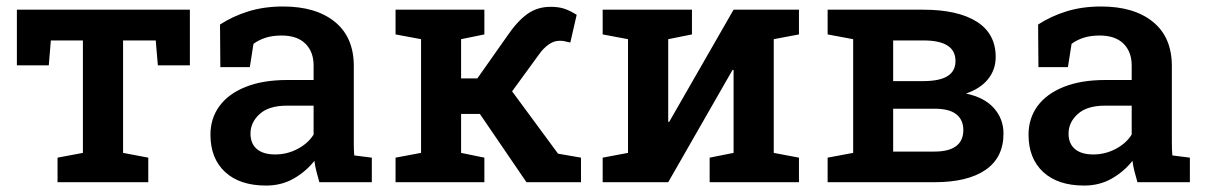

<svg xmlns="http://www.w3.org/2000/svg" viewBox="-20 -558 3691 588"><path d="M156.2 0V-75.2L233.9 -89.8V-434.1H135.7L129.4 -357.9H31.7V-528.3H561.5V-357.9H463.4L457 -434.1H356.9V-89.8L434.1 -75.2V0Z M794.9 10.3Q714.4 10.3 669.4 -31.2Q624.5 -72.8 624.5 -145.5Q624.5 -195.3 651.9 -232.9Q679.2 -270.5 731.9 -291.7Q784.7 -313 859.9 -313H940.4V-357.4Q940.4 -399.4 915.3 -424.3Q890.1 -449.2 842.3 -449.2Q814.9 -449.2 793.9 -442.6Q772.9 -436 756.3 -423.8L745.1 -352.5H654.8L653.8 -482.9Q692.9 -508.3 740.7 -523.2Q788.6 -538.1 847.2 -538.1Q947.8 -538.1 1005.6 -491Q1063.5 -443.8 1063.5 -356V-123Q1063.5 -112.3 1063.7 -102.1Q1064 -91.8 1064.9 -82L1118.7 -75.2V0H958Q953.1 -17.1 949 -33.2Q944.8 -49.3 942.9 -65.4Q916.5 -32.2 879.2 -11Q841.8 10.3 794.9 10.3ZM822.8 -85Q859.9 -85 892.1 -102.3Q924.3 -119.6 940.4 -146V-234.4H858.4Q803.2 -234.4 775.1 -208.7Q747.1 -183.1 747.1 -148.9Q747.1 -118.2 766.6 -101.6Q786.1 -85 822.8 -85Z M1191.4 0V-75.2L1269.5 -89.8V-438L1191.4 -452.6V-528.3H1463.4V-452.6L1392.1 -438V-317.9H1441.9L1533.7 -448.2Q1563.5 -492.2 1594.2 -514.6Q1625 -537.1 1666.5 -537.1Q1691.9 -537.1 1709.7 -530.8Q1727.5 -524.4 1746.1 -512.7L1726.6 -427.7Q1710 -431.6 1705.8 -432.4Q1701.7 -433.1 1692.9 -433.1Q1675.8 -433.1 1659.4 -421.1Q1643.1 -409.2 1630.9 -391.6L1548.3 -278.3L1689 -87.4L1759.3 -75.2V0H1592.3L1449.7 -209H1392.1V-89.8L1463.4 -75.2V0Z M1825.7 0V-75.2L1903.3 -89.8V-438L1825.7 -452.6V-528.3H2026.4H2099.1V-452.6L2026.4 -438V-185.1L2029.3 -184.6L2226.6 -528.3H2349.6H2426.8V-452.6L2349.6 -438V-89.8L2426.8 -75.2V0H2153.3V-75.2L2226.6 -89.8V-343.8L2223.6 -344.2L2026.4 0Z M2514.6 0V-75.2L2592.8 -89.8V-438L2514.6 -452.6V-528.3H2592.8H2807.6Q2913.1 -528.3 2971.2 -491.7Q3029.3 -455.1 3029.3 -383.3Q3029.3 -345.2 3006.3 -316.2Q2983.4 -287.1 2938.5 -271.5Q2995.6 -259.3 3024.4 -226.3Q3053.2 -193.4 3053.2 -148.9Q3053.2 -75.7 2998.3 -37.8Q2943.4 0 2841.8 0ZM2715.3 -93.8H2841.3Q2886.2 -93.8 2908.2 -110.6Q2930.2 -127.4 2930.2 -159.7Q2930.2 -190.9 2908.7 -208Q2887.2 -225.1 2841.8 -225.1H2715.3ZM2715.3 -309.6H2810.1Q2858.9 -310.1 2882.6 -325.4Q2906.2 -340.8 2906.2 -371.1Q2906.2 -434.1 2808.6 -434.1H2715.3Z M3300.3 10.3Q3219.7 10.3 3174.8 -31.2Q3129.9 -72.8 3129.9 -145.5Q3129.9 -195.3 3157.2 -232.9Q3184.6 -270.5 3237.3 -291.7Q3290 -313 3365.2 -313H3445.8V-357.4Q3445.8 -399.4 3420.7 -424.3Q3395.5 -449.2 3347.7 -449.2Q3320.3 -449.2 3299.3 -442.6Q3278.3 -436 3261.7 -423.8L3250.5 -352.5H3160.2L3159.2 -482.9Q3198.2 -508.3 3246.1 -523.2Q3293.9 -538.1 3352.5 -538.1Q3453.1 -538.1 3511 -491Q3568.8 -443.8 3568.8 -356V-123Q3568.8 -112.3 3569.1 -102.1Q3569.3 -91.8 3570.3 -82L3624 -75.2V0H3463.4Q3458.5 -17.1 3454.3 -33.2Q3450.2 -49.3 3448.2 -65.4Q3421.9 -32.2 3384.5 -11Q3347.2 10.3 3300.3 10.3ZM3328.1 -85Q3365.2 -85 3397.5 -102.3Q3429.7 -119.6 3445.8 -146V-234.4H3363.8Q3308.6 -234.4 3280.5 -208.7Q3252.4 -183.1 3252.4 -148.9Q3252.4 -118.2 3272 -101.6Q3291.5 -85 3328.1 -85Z"/></svg>

Font: Roboto Slab LO Medium
Style: Regular
Weight: 500
Designer: Google
Version: Version 2.000